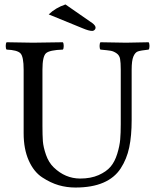

<svg xmlns="http://www.w3.org/2000/svg" viewBox="-20 -838 701 868"><path d="M275.9 -817.9 397 -733.9Q412.1 -722.7 412.1 -712.9Q412.1 -707 407.5 -702.6Q402.8 -698.2 397 -698.2Q381.8 -698.2 354 -710L200.2 -772.9Q231 -802.7 275.9 -817.9ZM171.9 -522.9V-269Q171.9 -227.1 173.8 -200Q175.8 -172.9 188 -137.9Q200.2 -103 223.1 -81.1Q274.9 -31.2 341.8 -30.8Q390.6 -30.8 425.8 -46.4Q460.9 -62 480 -84.5Q499 -106.9 510 -142.6Q521 -178.2 523.4 -207.5Q525.9 -236.8 525.9 -276.9V-522.9Q525.9 -555.2 522.9 -571.5Q520 -587.9 507.1 -596.9Q494.1 -606 481 -608.4Q467.8 -610.8 434.1 -613.8Q430.2 -617.7 430.2 -629.9Q430.2 -642.1 434.1 -647Q534.2 -645 549.8 -645Q553.7 -645 651.9 -647Q655.8 -642.1 655.8 -630.1Q655.8 -618.2 651.9 -613.8Q615.7 -609.9 603.3 -605.5Q590.8 -601.1 583 -582.5Q575.2 -564 575.2 -522.9V-294.9Q575.2 -224.1 564.2 -171.6Q553.2 -119.1 525.6 -76.7Q498 -34.2 447 -12.2Q396 9.8 320.8 9.8Q281.7 9.8 245.4 -0.7Q209 -11.2 170.9 -36.1Q132.8 -61 109.9 -112.5Q86.9 -164.1 86.9 -235.8V-522.9Q86.9 -582 72.5 -596.9Q58.1 -611.8 9.8 -613.8Q5.9 -617.7 5.9 -629.9Q5.9 -642.1 9.8 -647Q109.9 -645 128.9 -645Q166 -645 264.2 -647Q268.1 -642.1 268.1 -630.1Q268.1 -618.2 264.2 -613.8Q204.1 -611.8 188 -597.4Q171.9 -583 171.9 -522.9Z"/></svg>

Font: Linux Libertine Capitals
Style: Small Caps
Weight: 400
Designer: Philipp H. Poll
Foundry: Philipp H. Poll
Version: Version 5.1.3